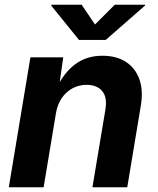

<svg xmlns="http://www.w3.org/2000/svg" viewBox="-20 -787 663 807"><path d="M215.2 -311.3 163.4 0H17L107.8 -545.9H245.8L226.4 -409.6L216.4 -414.4Q248.8 -482 296.6 -517.4Q344.4 -552.7 410.7 -552.7Q469.5 -552.7 509.3 -526.8Q549.2 -500.8 565.9 -453.7Q582.7 -406.5 571.8 -342.4L514.9 0H368.5L423 -326.5Q431.6 -377.8 409.6 -404.1Q387.6 -430.4 344.2 -430.4Q311.6 -430.4 284.5 -415.7Q257.4 -401.1 239.3 -374.4Q221.2 -347.6 215.2 -311.3ZM323.3 -767.1 379.2 -684 462.4 -767.1H590.2L589.4 -763.5L424.3 -619.1H312.1L195.3 -763.5L196 -767.1Z"/></svg>

Font: Adwaita Sans
Style: Italic
Weight: 400
Italic angle: -9.39999°
Designer: Rasmus Andersson
Foundry: rsms
Version: Version 4.001;git-9221beed3